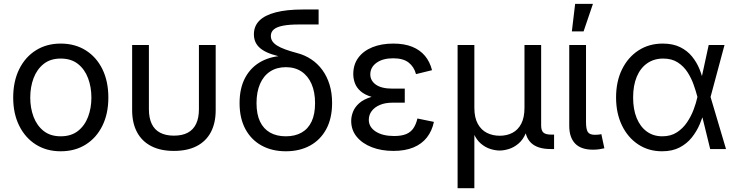

<svg xmlns="http://www.w3.org/2000/svg" viewBox="-20 -777 3843 1001"><path d="M296.4 11.7Q222.7 11.7 167 -23.4Q111.3 -58.6 80.1 -121.6Q48.8 -184.6 48.8 -268.1Q48.8 -353 80.1 -416.3Q111.3 -479.5 167 -514.6Q222.7 -549.8 296.4 -549.8Q371.1 -549.8 427 -514.6Q482.9 -479.5 513.9 -416.3Q544.9 -353 544.9 -268.1Q544.9 -184.6 513.9 -121.6Q482.9 -58.6 427 -23.4Q371.1 11.7 296.4 11.7ZM296.4 -66.4Q351.1 -66.4 386.5 -94.2Q421.9 -122.1 439.2 -168Q456.5 -213.9 456.5 -268.1Q456.5 -322.8 439.2 -369.1Q421.9 -415.5 386.5 -443.6Q351.1 -471.7 296.4 -471.7Q242.7 -471.7 207.5 -443.6Q172.4 -415.5 155 -369.4Q137.7 -323.2 137.7 -268.1Q137.7 -213.9 155 -168Q172.4 -122.1 207.5 -94.2Q242.7 -66.4 296.4 -66.4Z M886.7 9.8Q817.4 9.8 768.8 -15.1Q720.2 -40 694.6 -87.6Q668.9 -135.3 668.9 -203.1V-542.5H756.3V-207.5Q756.3 -162.1 771 -131.3Q785.6 -100.6 814.7 -85.2Q843.8 -69.8 886.7 -69.8Q930.2 -69.8 959 -85.2Q987.8 -100.6 1002.4 -131.3Q1017.1 -162.1 1017.1 -207.5V-542.5H1104.5V-203.1Q1104.5 -135.3 1079.1 -87.6Q1053.7 -40 1005.1 -15.1Q956.5 9.8 886.7 9.8Z M1470.2 11.7Q1398.4 11.7 1344 -18.1Q1289.6 -47.9 1259.3 -104.2Q1229 -160.6 1229 -239.3Q1229 -318.8 1259.3 -373.8Q1289.6 -428.7 1344 -457.5Q1398.4 -486.3 1470.2 -486.3V-475.1Q1429.7 -483.4 1398.4 -493.7Q1367.2 -503.9 1346.2 -518.3Q1325.2 -532.7 1314.5 -552.2Q1303.7 -571.8 1303.7 -598.1Q1303.7 -640.6 1332 -669.2Q1360.4 -697.8 1417.5 -712.6Q1474.6 -727.5 1559.1 -727.5H1641.1V-649.4H1539.6Q1488.3 -649.4 1455.6 -643.1Q1422.9 -636.7 1407.5 -623.5Q1392.1 -610.4 1392.1 -589.4Q1392.1 -574.2 1400.1 -562Q1408.2 -549.8 1424.8 -539.3Q1441.4 -528.8 1467.5 -519.3Q1493.7 -509.8 1530.3 -500Q1569.8 -489.7 1603 -467.5Q1636.2 -445.3 1660.4 -412.4Q1684.6 -379.4 1698 -336.2Q1711.4 -293 1711.4 -240.2Q1711.4 -160.6 1681.2 -104.2Q1650.9 -47.9 1596.7 -18.1Q1542.5 11.7 1470.2 11.7ZM1470.2 -66.4Q1518.1 -66.4 1552.2 -85.7Q1586.4 -105 1604.5 -143.3Q1622.6 -181.6 1622.6 -239.3Q1622.6 -297.4 1604.2 -339.4Q1585.9 -381.3 1551.8 -404.1Q1517.6 -426.8 1470.2 -426.8Q1422.9 -426.8 1388.4 -404.3Q1354 -381.8 1335.7 -339.6Q1317.4 -297.4 1317.4 -239.3Q1317.4 -181.2 1335.7 -143.1Q1354 -105 1388.2 -85.7Q1422.4 -66.4 1470.2 -66.4Z M2031.2 9.8Q1968.3 9.8 1918.5 -9.5Q1868.7 -28.8 1839.8 -64Q1811 -99.1 1811 -146.5Q1811 -170.4 1820.6 -194.6Q1830.1 -218.8 1852.8 -239Q1875.5 -259.3 1915.5 -271.5Q1955.6 -283.7 2016.6 -283.7H2090.3V-241.7H2026.4Q1988.3 -241.7 1960.7 -230Q1933.1 -218.3 1918 -198.2Q1902.8 -178.2 1902.8 -152.3Q1902.8 -114.7 1938.7 -91.3Q1974.6 -67.9 2034.7 -67.9Q2073.7 -67.9 2097.9 -78.1Q2122.1 -88.4 2135.7 -108.9Q2149.4 -129.4 2156.2 -159.2L2242.2 -141.6Q2232.4 -94.7 2205.8 -60.5Q2179.2 -26.4 2135.5 -8.3Q2091.8 9.8 2031.2 9.8ZM2017.6 -260.3Q1957.5 -260.3 1919.2 -271.5Q1880.9 -282.7 1859.6 -301.8Q1838.4 -320.8 1830.1 -344Q1821.8 -367.2 1821.8 -390.6Q1821.8 -440.4 1848.1 -476.1Q1874.5 -511.7 1921.6 -530.8Q1968.8 -549.8 2030.3 -549.8Q2087.9 -549.8 2128.9 -533.2Q2169.9 -516.6 2195.6 -485.8Q2221.2 -455.1 2232.4 -411.1L2148.9 -390.6Q2138.7 -428.7 2110.4 -450.9Q2082 -473.1 2029.8 -473.1Q1975.6 -473.1 1943.1 -449.7Q1910.6 -426.3 1910.6 -389.2Q1910.6 -356.4 1939.7 -335.7Q1968.8 -314.9 2026.9 -314.9H2090.3V-260.3Z M2365.7 204.1V-542.5H2453.1V-214.8Q2453.1 -164.1 2470.9 -131.6Q2488.8 -99.1 2518.8 -84.2Q2548.8 -69.3 2585.4 -69.3Q2622.6 -69.3 2651.6 -84.5Q2680.7 -99.6 2697.5 -131.8Q2714.4 -164.1 2714.4 -214.8V-542.5H2801.3V-123Q2801.3 -96.2 2813.2 -85.7Q2825.2 -75.2 2854.5 -75.2H2868.7V0H2851.1Q2783.2 0 2749.8 -31.2Q2716.3 -62.5 2716.3 -122.6V-171.9H2736.3Q2736.3 -117.7 2721.4 -82.8Q2706.5 -47.9 2682.9 -28.1Q2659.2 -8.3 2633.1 -0.2Q2606.9 7.8 2585 7.8Q2563 7.8 2536.9 -0.2Q2510.7 -8.3 2487.3 -28.1Q2463.9 -47.9 2448.7 -82.8Q2433.6 -117.7 2433.6 -171.9H2453.1V204.1Z M3071.8 3.4Q3008.8 3.4 2978.3 -28.8Q2947.8 -61 2947.8 -120.6V-542.5H3035.2V-141.1Q3035.2 -104 3044.4 -89.1Q3053.7 -74.2 3081.5 -74.2Q3094.7 -74.2 3101.8 -75.2Q3108.9 -76.2 3115.2 -77.6L3130.9 -3.9Q3119.6 -1 3103.8 1.2Q3087.9 3.4 3071.8 3.4ZM2961.4 -613.3 2978.5 -756.8H3071.3L3022.5 -613.3Z M3431.6 11.7Q3361.3 11.7 3307.1 -24.2Q3252.9 -60.1 3222.4 -123.5Q3191.9 -187 3191.9 -269Q3191.9 -352.1 3222.9 -415.3Q3253.9 -478.5 3308.8 -514.2Q3363.8 -549.8 3435.1 -549.8Q3488.3 -549.8 3525.9 -531.2Q3563.5 -512.7 3588.1 -482.2Q3612.8 -451.7 3627.2 -415.8Q3641.6 -379.9 3648.4 -345.7H3680.2L3684.1 -272.9L3765.1 0H3682.6L3615.7 -272.9Q3608.4 -301.3 3596.4 -335.2Q3584.5 -369.1 3564.5 -400.4Q3544.4 -431.6 3513.4 -451.7Q3482.4 -471.7 3437.5 -471.7Q3389.6 -471.7 3354.2 -447Q3318.8 -422.4 3299.8 -377Q3280.8 -331.5 3280.8 -268.6Q3280.8 -207 3299.3 -161.6Q3317.9 -116.2 3352.1 -91.3Q3386.2 -66.4 3433.1 -66.4Q3477.1 -66.4 3508.8 -86.9Q3540.5 -107.4 3562 -139.4Q3583.5 -171.4 3596.4 -206.1Q3609.4 -240.7 3615.7 -270L3674.8 -542.5H3757.3L3684.1 -270L3680.2 -199.2H3652.3Q3643.6 -165.5 3627.9 -128.9Q3612.3 -92.3 3586.9 -60.3Q3561.5 -28.3 3523.4 -8.3Q3485.4 11.7 3431.6 11.7Z"/></svg>

Font: Inter 16pt
Style: Regular
Weight: 400
Version: Version 4.001;git-66647c0bb